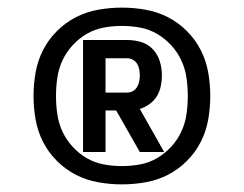

<svg xmlns="http://www.w3.org/2000/svg" viewBox="-20 -913 640 504"><path d="M198 -514V-808H314Q333 -808 351 -802.5Q369 -797 381.5 -783.5Q394 -770 399.5 -752Q405 -734 405 -715Q405 -701 402 -686.5Q399 -672 391.5 -660Q384 -648 372 -639.5Q360 -631 347 -627L411 -514H347L285 -623H257V-514ZM257 -670H314Q322 -670 329 -674Q336 -678 340 -685Q344 -692 345.5 -699.5Q347 -707 347 -715Q347 -723 345.5 -731Q344 -739 340 -745.5Q336 -752 329 -756Q322 -760 314 -760H257ZM300 -429Q269 -429 238 -434.5Q207 -440 179.5 -454Q152 -468 129.5 -490.5Q107 -513 93 -540.5Q79 -568 73.5 -599Q68 -630 68 -661Q68 -692 73.5 -723Q79 -754 93 -781.5Q107 -809 129.5 -831.5Q152 -854 179.5 -868Q207 -882 238 -887.5Q269 -893 300 -893Q331 -893 362 -887.5Q393 -882 420.5 -868Q448 -854 470.5 -831.5Q493 -809 507 -781.5Q521 -754 526.5 -723Q532 -692 532 -661Q532 -630 526.5 -599Q521 -568 507 -540.5Q493 -513 470.5 -490.5Q448 -468 420.5 -454Q393 -440 362 -434.5Q331 -429 300 -429ZM300 -477Q324 -477 348 -481.5Q372 -486 392.5 -498Q413 -510 429.5 -528Q446 -546 456 -567.5Q466 -589 469.5 -613Q473 -637 473 -661Q473 -685 469.5 -709Q466 -733 456 -754.5Q446 -776 429.5 -794Q413 -812 392.5 -824Q372 -836 348 -840.5Q324 -845 300 -845Q276 -845 252 -840.5Q228 -836 207.5 -824Q187 -812 170.5 -794Q154 -776 144 -754.5Q134 -733 130.5 -709Q127 -685 127 -661Q127 -637 130.5 -613Q134 -589 144 -567.5Q154 -546 170.5 -528Q187 -510 207.5 -498Q228 -486 252 -481.5Q276 -477 300 -477Z"/></svg>

Font: Iosevka Aile Heavy
Style: Regular
Weight: 900
Designer: Belleve Invis
Foundry: Belleve Invis
Version: Version 31.1.0; ttfautohint (v1.8.4)